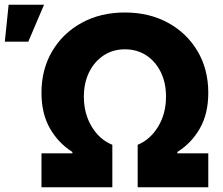

<svg xmlns="http://www.w3.org/2000/svg" viewBox="-135 -790 939 810"><path d="M40 0V-143.1H170.4V-148.9Q110.8 -186.5 75.4 -248.8Q40 -311 40 -398.4Q40 -497.6 85.2 -574Q130.4 -650.4 209.7 -693.8Q289.1 -737.3 391.6 -737.3Q494.6 -737.3 574 -693.8Q653.3 -650.4 698.5 -574Q743.7 -497.6 743.7 -398.4Q743.7 -311 708.5 -248.8Q673.3 -186.5 613.3 -148.9V-143.1H743.7V0H445.8V-179.2Q498.5 -200.7 532 -255.6Q565.4 -310.5 565.4 -382.3Q565.4 -440.4 543.5 -485.4Q521.5 -530.3 482.4 -556.2Q443.4 -582 391.6 -582Q341.3 -582 302.2 -556.2Q263.2 -530.3 241 -485.4Q218.8 -440.4 218.8 -382.3Q218.8 -310.5 252 -255.6Q285.2 -200.7 338.9 -179.2V0ZM-114.7 -614.3 -98.6 -770H50.8L-15.6 -614.3Z"/></svg>

Font: Inter Extra Bold
Style: Regular
Weight: 800
Designer: Rasmus Andersson
Foundry: rsms
Version: Version 4.000;git-3c8e0fc